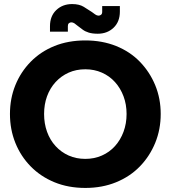

<svg xmlns="http://www.w3.org/2000/svg" viewBox="-20 -912 839 945"><path d="M400 13Q316 13 248 -15Q180 -43 131 -93Q82 -143 55.5 -209Q29 -275 29 -351Q29 -427 55.5 -492.5Q82 -558 131 -608Q180 -658 248 -685.5Q316 -713 400 -713Q483 -713 551.5 -685.5Q620 -658 668.5 -608Q717 -558 744 -492.5Q771 -427 771 -351Q771 -275 744 -209Q717 -143 668.5 -93Q620 -43 551.5 -15Q483 13 400 13ZM400 -130Q444 -130 481.5 -146.5Q519 -163 546 -193Q573 -223 588 -263.5Q603 -304 603 -351Q603 -398 588 -438Q573 -478 546 -508Q519 -538 481.5 -554.5Q444 -571 400 -571Q355 -571 318 -554.5Q281 -538 253.5 -508Q226 -478 211.5 -438Q197 -398 197 -351Q197 -304 211.5 -263.5Q226 -223 253.5 -193Q281 -163 318 -146.5Q355 -130 400 -130ZM461 -746Q435 -746 417 -751.5Q399 -757 386.5 -766.5Q374 -776 362 -785Q354 -792 346.5 -797Q339 -802 331 -802Q324 -802 319 -797.5Q314 -793 314 -784V-756H226V-783Q226 -833 257 -862.5Q288 -892 335 -892Q370 -892 392 -878.5Q414 -865 432 -853Q440 -847 448.5 -841Q457 -835 465 -835Q472 -835 477.5 -839.5Q483 -844 483 -854V-882H570V-855Q570 -805 539 -775.5Q508 -746 461 -746Z"/></svg>

Font: MuseoModerno SemiBold
Style: Bold
Weight: 700
Version: Version 1.001